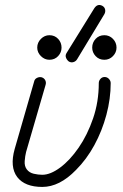

<svg xmlns="http://www.w3.org/2000/svg" viewBox="-20 -724 487 758"><path d="M147 14Q78 14 48 -25Q18 -65 38 -136L115 -403Q117 -412 126 -416.5Q135 -421 144 -419Q154 -416 158.5 -407.5Q163 -399 160 -389L83 -124Q79 -108 77.5 -88Q76 -68 86 -55Q96 -42 113.5 -38Q131 -34 147 -34Q179 -34 217.5 -62.5Q256 -91 290.5 -141Q325 -191 347.5 -256.5Q370 -322 370 -396Q370 -405 376.5 -412.5Q383 -420 393 -420Q403 -420 410 -412.5Q417 -405 417 -396Q417 -334 400 -270.5Q383 -207 352.5 -151Q322 -95 280 -53Q215 14 147 14ZM285 -491Q280 -482 270.5 -479Q261 -476 252 -481Q244 -487 240.5 -496.5Q237 -506 243 -515L352 -691Q365 -711 384 -701Q393 -696 395 -686.5Q397 -677 392 -668ZM392 -488Q371 -488 357.5 -502.5Q344 -517 344 -536Q344 -556 357.5 -570.5Q371 -585 392 -585Q412 -585 426 -570.5Q440 -556 440 -536Q440 -517 426 -502.5Q412 -488 392 -488ZM175 -488Q156 -488 141.5 -502.5Q127 -517 127 -536Q127 -556 141.5 -570.5Q156 -585 175 -585Q196 -585 209.5 -570.5Q223 -556 223 -536Q223 -517 209.5 -502.5Q196 -488 175 -488Z"/></svg>

Font: Zen Kurenaido
Style: ARC
Weight: 400
Designer: Yoshimichi Ohira
Foundry: Positype
Version: Version 1.001